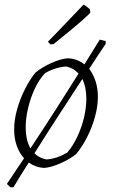

<svg xmlns="http://www.w3.org/2000/svg" viewBox="-20 -706 477 814"><path d="M24 88 9 74Q47 18 82 -35Q62 -57 51 -88Q40 -119 40 -158Q40 -198 52.5 -242.5Q65 -287 85.5 -327.5Q106 -368 130 -398Q158 -421 198 -439Q238 -457 268 -459Q308 -457 338 -433Q354 -459 370 -485Q386 -511 403 -538L428 -532V-520Q394 -470 358 -414Q375 -392 385 -362Q395 -332 395 -295Q395 -255 382.5 -210Q370 -165 349 -124Q328 -83 303 -53Q276 -31 236 -13.5Q196 4 167 6Q131 4 102 -17Q65 41 37 88ZM89 -167Q89 -112 109 -77Q164 -160 213.5 -237Q263 -314 313 -394Q293 -417 261 -424Q214 -421 171 -396Q145 -368 127 -329Q109 -290 99 -247.5Q89 -205 89 -167ZM177 -30Q221 -33 265 -59Q289 -87 307.5 -126Q326 -165 336 -207Q346 -249 346 -287Q346 -337 329 -371Q278 -293 225.5 -212Q173 -131 126 -56Q146 -36 177 -30ZM194 -518 183 -529 223 -570 329 -681 334 -686Q341 -684 361 -667L363 -653Q363 -651 340.5 -630.5Q318 -610 282 -580Q246 -550 207 -519Z"/></svg>

Font: Labrada Lght
Style: Italic
Weight: 300
Italic angle: -7°
Designer: Mercedes Jáuregui
Foundry: Omnibus-Type Team
Version: Version 1.000; ttfautohint (v1.8.4.7-5d5b)